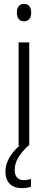

<svg xmlns="http://www.w3.org/2000/svg" viewBox="-20 -751 246 991"><path d="M104 -731C79 -731 67 -713 67 -686C67 -658 80 -641 104 -641C128 -641 141 -658 141 -686C141 -713 129 -731 104 -731ZM56 126C56 82 80 44 127 0H131V-532H76V0H81C36 40 8 86 8 134C8 190 39 220 94 220C113 220 129 217 140 212V173C132 175 118 179 103 179C72 179 56 160 56 126Z"/></svg>

Font: Noto Sans Thai Cond Light
Style: Regular
Weight: 300
Width: 3
Designer: Monotype Design Team
Foundry: Monotype Imaging Inc.
Version: Version 2.002